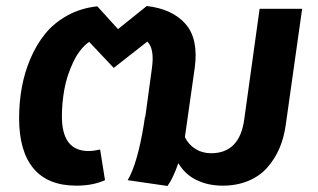

<svg xmlns="http://www.w3.org/2000/svg" viewBox="-20 -596 1048 633"><path d="M835.9 -566.9H976.1L921.9 -183.1Q916 -141.1 900.9 -106.2Q885.7 -71.3 860.8 -43.2Q835.9 -15.1 798.3 0.5Q760.7 16.1 713.9 16.1Q666.5 16.1 628.4 -2.2Q590.3 -20.5 567.9 -58.1Q550.8 -8.3 532.2 17.1L400.9 -2Q433.1 -56.2 454.1 -185.1L458 -210.9H459L481 -372.1Q489.7 -435.1 465.8 -459L355 -372.1L273.9 -458Q242.2 -435.5 220.9 -390.1Q199.7 -344.7 191.9 -300Q184.1 -255.4 184.1 -211.9Q184.1 -98.1 272 -98.1Q288.1 -98.1 310.1 -103L326.2 -2Q286.1 16.1 231.9 16.1Q137.7 16.1 90.3 -40.8Q43 -97.7 43 -206.1Q43 -258.3 51.8 -307.1Q60.5 -356 80.3 -402.6Q100.1 -449.2 129.4 -485.1Q158.7 -521 202.6 -545.2Q246.6 -569.3 300.8 -575.2L369.1 -500L463.9 -576.2Q548.3 -566.4 591.6 -517.1Q634.8 -467.8 622.1 -373L599.1 -210.9L589.8 -146V-143.1Q602.1 -118.7 624.8 -104.7Q647.5 -90.8 675.8 -90.8Q770 -90.8 785.2 -202.1Z"/></svg>

Font: FiraGO SemiBold
Style: Italic
Weight: 600
Italic angle: -8°
Designer: bBox Type GmbH
Foundry: bBox Type GmbH
Version: Version 1.001;PS 001.001;hotconv 1.0.88;makeotf.lib2.5.64775